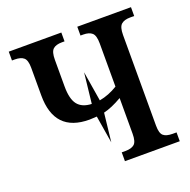

<svg xmlns="http://www.w3.org/2000/svg" viewBox="-127 -838 952 961"><g transform="rotate(-20 349.5 -357.0)"><path d="M585 -597V-114Q585 -73 600.5 -60Q616 -47 649 -47H670V0H378V-47H398Q430 -47 445.5 -60.5Q461 -74 461 -116V-306Q406 -274 363 -264L346 -112L322 -258Q296 -256 283 -256Q97 -256 97 -452V-600Q97 -640 81.5 -653.5Q66 -667 34 -667H19V-714H299V-667H285Q253 -667 237.5 -653Q222 -639 222 -597V-455Q222 -388 245.5 -358Q269 -328 320 -326L338 -488L364 -329Q414 -338 461 -367V-597Q461 -639 445.5 -653Q430 -667 398 -667H384V-714H670V-667H649Q617 -667 601 -653Q585 -639 585 -597Z"/></g></svg>

Font: Noto Serif NarrowSemiBold
Style: Regular
Weight: 600
Width: 4
Designer: Monotype Design Team
Foundry: Monotype Imaging Inc.
Version: Version 1.001